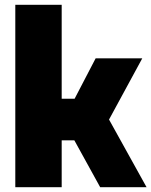

<svg xmlns="http://www.w3.org/2000/svg" viewBox="-20 -783 633 803"><path d="M44 -763H238V-370H292L380 -539H575L436 -283L593 0H399L291 -196H238V0H44Z"/></svg>

Font: Exo Black
Style: Regular
Weight: 900
Designer: Natanael Gama
Foundry: Natanael Gama
Version: Version 1.500; ttfautohint (v1.6)